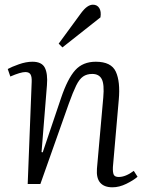

<svg xmlns="http://www.w3.org/2000/svg" viewBox="-20 -784 623 818"><path d="M566 -31Q549 -16 518.5 -1Q488 14 459 14Q424 14 407 -5.5Q390 -25 393 -65L420 -369Q425 -425 413.5 -447Q402 -469 373 -469Q350 -469 334 -458Q318 -447 304.5 -419.5Q291 -392 273 -342L152 0H98L115 -435Q116 -457 110 -467Q104 -477 88 -477Q68 -477 24 -458L13 -490Q29 -499 60 -510Q91 -521 118 -521Q158 -521 171 -495.5Q184 -470 180 -421L157 -136L162 -135L240 -366Q268 -449 300.5 -485Q333 -521 388 -521Q454 -521 473.5 -478.5Q493 -436 486 -359L461 -72Q460 -50 464.5 -40Q469 -30 486 -30Q515 -30 550 -56ZM326 -729Q352 -764 376 -764Q394 -764 403 -749.5Q412 -735 408 -710L246 -582L230 -598Z"/></svg>

Font: Literata 36pt Light
Style: Italic
Weight: 300
Italic angle: -2°
Designer: Latin by Veronika Burian and Jose Scaglione. Greek by Irene Vlachou. Cyrillic by Vera Evstafieva
Foundry: TypeTogether
Version: Version 3.002